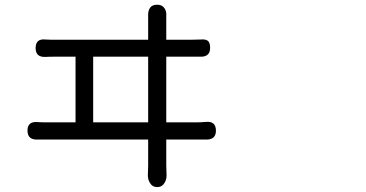

<svg xmlns="http://www.w3.org/2000/svg" viewBox="-20 -761 1540 808"><path d="M641.6 26.4Q621.1 26.4 610.4 7.8Q600.6 -7.8 602.5 -32.2Q603.5 -46.9 603.5 -62.5V-173.8H391.6H179.7Q160.2 -173.8 140.6 -173.8Q95.7 -170.9 95.7 -211.4Q95.7 -252 140.6 -247.1Q154.3 -246.1 179.7 -246.1H297.9V-522.5H215.8Q186.5 -522.5 171.9 -521.5Q129.9 -519.5 129.9 -558.6Q129.9 -599.6 171.9 -594.7Q179.7 -594.7 194.3 -593.8Q209 -593.8 215.8 -593.8H603.5V-673.8Q603.5 -682.6 603.5 -690.4Q600.6 -741.2 641.6 -741.2Q662.1 -741.2 671.9 -726.6Q681.6 -713.9 679.7 -691.4Q679.7 -682.6 679.7 -673.8V-593.8H785.2Q811.5 -593.8 824.2 -594.7Q845.7 -596.7 855 -588.9Q864.3 -581.1 864.3 -559.6Q864.3 -519.5 819.3 -522.5Q802.7 -522.5 785.2 -522.5H679.7V-246.1H808.6Q823.2 -246.1 846.7 -248Q888.7 -252 888.7 -210.9Q888.7 -170.9 842.8 -173.8Q826.2 -173.8 808.6 -173.8H679.7V-64.5Q679.7 -47.9 680.7 -32.2Q682.6 -7.8 672.9 7.8Q662.1 26.4 641.6 26.4ZM372.1 -246.1H603.5V-522.5H487.3H372.1Z"/></svg>

Font: Bpmf GenSen Rounded R
Style: R
Weight: 400
Foundry: But Ko
Version: Version 1.320